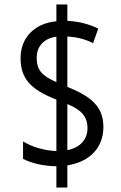

<svg xmlns="http://www.w3.org/2000/svg" viewBox="-20 -780 540 858"><path d="M232 -37V58H281V-41C383 -57 442 -122 442 -212C442 -303 389 -348 281 -392V-617C325 -614 361 -605 396 -587L419 -652C377 -673 332 -684 281 -687V-760H232V-685C136 -676 72 -613 72 -521C72 -428 117 -380 232 -335V-105C175 -107 120 -125 83 -148V-70C120 -51 172 -38 232 -37ZM232 -616V-413C167 -442 144 -466 144 -523C144 -572 176 -609 232 -616ZM281 -109V-315C344 -289 371 -259 371 -207C371 -159 341 -121 281 -109Z"/></svg>

Font: Noto Sans Mono ExtraCondensed
Style: Regular
Weight: 400
Width: 2
Designer: Monotype Design Team
Foundry: Monotype Imaging Inc.
Version: Version 2.014